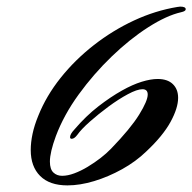

<svg xmlns="http://www.w3.org/2000/svg" viewBox="-20 -555 582 581"><path d="M184 6Q130 6 101.5 -22.5Q73 -51 73 -101Q73 -124 78.5 -150Q84 -176 96 -205Q120 -265 163.5 -319.5Q207 -374 264 -418.5Q321 -463 385.5 -493Q450 -523 517 -534Q519 -534 521.5 -534.5Q524 -535 525 -535Q542 -535 542 -527Q542 -521 528 -518Q484 -508 428.5 -472.5Q373 -437 318 -384Q263 -331 218 -269Q173 -207 149 -143Q131 -94 131 -66Q131 -43 141.5 -33Q152 -23 168 -23Q185 -23 205 -30.5Q225 -38 245 -50Q288 -76 316 -105Q375 -166 401 -208Q427 -250 427 -269Q427 -285 411 -285Q395 -285 367 -270Q339 -255 308.5 -232.5Q278 -210 252 -187Q226 -164 214 -147Q205 -135 197 -135Q192 -135 192 -140Q192 -149 205 -163Q240 -204 277.5 -233Q315 -262 349 -281Q381 -299 408.5 -307.5Q436 -316 457 -316Q487 -316 503 -300.5Q519 -285 519 -259Q519 -228 496 -186Q473 -144 423 -97Q391 -66 349.5 -43Q308 -20 265 -7Q222 6 184 6Z"/></svg>

Font: Arizonia
Style: Regular
Weight: 400
Designer: Robert E. Leuschke
Foundry: Robert E. Leuschke
Version: Version 1.010; ttfautohint (v1.8.4.7-5d5b)